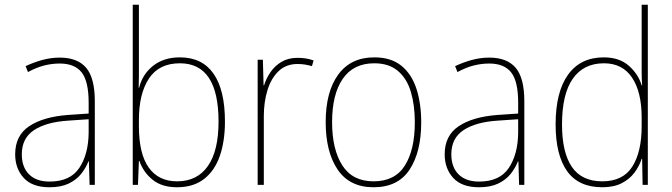

<svg xmlns="http://www.w3.org/2000/svg" viewBox="-20 -780 2835 810"><path d="M232 -537Q307 -537 343.5 -494Q380 -451 380 -353V0H358L355 -99H353Q342 -71 322 -46Q302 -21 269.5 -5.5Q237 10 189 10Q116 10 80 -29.5Q44 -69 44 -129Q44 -208 103 -247.5Q162 -287 266 -295L354 -301V-347Q354 -437 324.5 -474.5Q295 -512 232 -512Q200 -512 167.5 -504Q135 -496 98 -476L88 -501Q122 -517 158.5 -527Q195 -537 232 -537ZM267 -271Q175 -265 123.5 -231Q72 -197 72 -129Q72 -75 102.5 -44.5Q133 -14 189 -14Q276 -14 314.5 -71.5Q353 -129 354 -220V-277Z M566 -509Q566 -488 566 -459.5Q566 -431 565 -410H567Q581 -467 626 -502.5Q671 -538 739 -538Q833 -538 881 -469Q929 -400 929 -267Q929 -185 907.5 -122.5Q886 -60 841 -25Q796 10 727 10Q663 10 624 -21.5Q585 -53 568 -101H566L562 0H540V-760H566ZM739 -513Q651 -513 608.5 -449Q566 -385 566 -274V-248Q566 -131 607.5 -73Q649 -15 727 -15Q812 -15 857 -79.5Q902 -144 902 -267Q902 -513 739 -513Z M1235 -536Q1273 -536 1303 -525L1296 -501Q1282 -505 1267.5 -507.5Q1253 -510 1235 -510Q1187 -510 1155.5 -480Q1124 -450 1108.5 -400Q1093 -350 1093 -290V0H1067V-528H1089L1092 -420H1094Q1103 -449 1121 -475.5Q1139 -502 1167.5 -519Q1196 -536 1235 -536Z M1757 -264Q1757 -139 1708 -64.5Q1659 10 1556 10Q1455 10 1404.5 -64.5Q1354 -139 1354 -265Q1354 -393 1407 -465.5Q1460 -538 1559 -538Q1630 -538 1673.5 -502.5Q1717 -467 1737 -405Q1757 -343 1757 -264ZM1381 -265Q1381 -150 1424 -82.5Q1467 -15 1556 -15Q1646 -15 1688 -81.5Q1730 -148 1730 -264Q1730 -336 1713.5 -392Q1697 -448 1659 -480.5Q1621 -513 1559 -513Q1471 -513 1426 -447.5Q1381 -382 1381 -265Z M2044 -537Q2119 -537 2155.5 -494Q2192 -451 2192 -353V0H2170L2167 -99H2165Q2154 -71 2134 -46Q2114 -21 2081.5 -5.5Q2049 10 2001 10Q1928 10 1892 -29.5Q1856 -69 1856 -129Q1856 -208 1915 -247.5Q1974 -287 2078 -295L2166 -301V-347Q2166 -437 2136.5 -474.5Q2107 -512 2044 -512Q2012 -512 1979.5 -504Q1947 -496 1910 -476L1900 -501Q1934 -517 1970.5 -527Q2007 -537 2044 -537ZM2079 -271Q1987 -265 1935.5 -231Q1884 -197 1884 -129Q1884 -75 1914.5 -44.5Q1945 -14 2001 -14Q2088 -14 2126.5 -71.5Q2165 -129 2166 -220V-277Z M2521 10Q2421 10 2372.5 -58Q2324 -126 2324 -255Q2324 -392 2376.5 -465Q2429 -538 2527 -538Q2593 -538 2633 -502.5Q2673 -467 2687 -420H2689Q2687 -448 2687 -474Q2687 -500 2687 -526V-760H2713V0H2691L2689 -110H2687Q2677 -79 2656.5 -51.5Q2636 -24 2602.5 -7Q2569 10 2521 10ZM2521 -15Q2608 -15 2647.5 -77Q2687 -139 2687 -248V-284Q2687 -392 2646.5 -452.5Q2606 -513 2528 -513Q2442 -513 2396.5 -448Q2351 -383 2351 -255Q2351 -137 2392.5 -76Q2434 -15 2521 -15Z"/></svg>

Font: Noto Sans Lao Looped SemiCondensed Thin
Style: Regular
Weight: 100
Width: 4
Designer: Mark Frömberg, Ben Mitchell
Foundry: The Fontpad Ltd
Version: Version 1.002; ttfautohint (v1.8.4.7-5d5b)